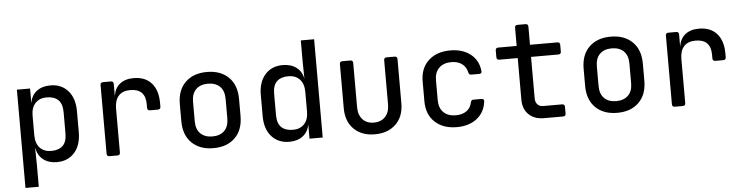

<svg xmlns="http://www.w3.org/2000/svg" viewBox="-51 -985 5502 1421"><g transform="rotate(-5 2700.0 -275.0)"><path d="M88 180V-550H186V-444H187Q195 -498 235 -529Q275 -560 337 -560Q419 -560 468 -504.5Q517 -449 517 -354V-197Q517 -101 468 -45.5Q419 10 337 10Q276 10 236 -21Q196 -52 187 -106H185L187 21V180ZM302 -76Q357 -76 387.5 -104.5Q418 -133 418 -197V-353Q418 -417 387.5 -445.5Q357 -474 302 -474Q249 -474 218 -441Q187 -408 187 -348V-202Q187 -142 218 -109Q249 -76 302 -76Z M728 0Q708 0 708 -20V-530Q708 -550 728 -550H786Q806 -550 806 -530V-444H807Q815 -498 853.5 -529Q892 -560 956 -560Q1041 -560 1088 -507.5Q1135 -455 1135 -360V-332Q1135 -312 1115 -312H1056Q1036 -312 1036 -332V-359Q1036 -474 923 -474Q866 -474 836.5 -441Q807 -408 807 -347V-20Q807 0 787 0Z M1500 8Q1399 8 1339.5 -50Q1280 -108 1280 -212V-338Q1280 -442 1339.5 -500Q1399 -558 1500 -558Q1601 -558 1660.5 -500Q1720 -442 1720 -338V-212Q1720 -108 1660.5 -50Q1601 8 1500 8ZM1500 -79Q1556 -79 1588.5 -110.5Q1621 -142 1621 -203V-347Q1621 -408 1588.5 -439.5Q1556 -471 1500 -471Q1444 -471 1411.5 -439.5Q1379 -408 1379 -347V-203Q1379 -142 1411.5 -110.5Q1444 -79 1500 -79Z M2064 10Q1981 10 1932 -45.5Q1883 -101 1883 -196V-354Q1883 -449 1932 -504.5Q1981 -560 2064 -560Q2125 -560 2165.5 -529Q2206 -498 2215 -444L2213 -572V-730H2312V0H2214V-107Q2205 -52 2165 -21Q2125 10 2064 10ZM2098 -76Q2151 -76 2182 -109Q2213 -142 2213 -202V-348Q2213 -408 2182 -441Q2151 -474 2098 -474Q2043 -474 2012.5 -445.5Q1982 -417 1982 -353V-197Q1982 -133 2012.5 -104.5Q2043 -76 2098 -76Z M2699 10Q2602 10 2544 -47Q2486 -104 2486 -202V-530Q2486 -550 2506 -550H2565Q2585 -550 2585 -530V-202Q2585 -144 2615.5 -110.5Q2646 -77 2699 -77Q2753 -77 2784 -110.5Q2815 -144 2815 -202V-530Q2815 -550 2835 -550H2894Q2914 -550 2914 -530V-202Q2914 -104 2855.5 -47Q2797 10 2699 10Z M3308 10Q3207 10 3146 -46.5Q3085 -103 3085 -202V-349Q3085 -447 3146 -503.5Q3207 -560 3308 -560Q3399 -560 3457.5 -514.5Q3516 -469 3525 -389Q3529 -368 3506 -368H3448Q3430 -368 3427 -387Q3418 -428 3387 -450.5Q3356 -473 3308 -473Q3251 -473 3217.5 -440.5Q3184 -408 3184 -349V-202Q3184 -142 3217.5 -110Q3251 -78 3308 -78Q3356 -78 3387.5 -100Q3419 -122 3427 -163Q3430 -182 3448 -182H3506Q3528 -182 3526 -163Q3517 -83 3458.5 -36.5Q3400 10 3308 10Z M3955 0Q3884 0 3842.5 -41Q3801 -82 3801 -150V-460H3664Q3644 -460 3644 -480V-530Q3644 -550 3664 -550H3801V-685Q3801 -705 3821 -705H3880Q3900 -705 3900 -685V-550H4103Q4123 -550 4123 -530V-480Q4123 -460 4103 -460H3900V-151Q3900 -124 3915.5 -107Q3931 -90 3957 -90H4098Q4118 -90 4118 -70V-20Q4118 0 4098 0Z M4500 8Q4399 8 4339.5 -50Q4280 -108 4280 -212V-338Q4280 -442 4339.5 -500Q4399 -558 4500 -558Q4601 -558 4660.5 -500Q4720 -442 4720 -338V-212Q4720 -108 4660.5 -50Q4601 8 4500 8ZM4500 -79Q4556 -79 4588.5 -110.5Q4621 -142 4621 -203V-347Q4621 -408 4588.5 -439.5Q4556 -471 4500 -471Q4444 -471 4411.5 -439.5Q4379 -408 4379 -347V-203Q4379 -142 4411.5 -110.5Q4444 -79 4500 -79Z M4928 0Q4908 0 4908 -20V-530Q4908 -550 4928 -550H4986Q5006 -550 5006 -530V-444H5007Q5015 -498 5053.5 -529Q5092 -560 5156 -560Q5241 -560 5288 -507.5Q5335 -455 5335 -360V-332Q5335 -312 5315 -312H5256Q5236 -312 5236 -332V-359Q5236 -474 5123 -474Q5066 -474 5036.5 -441Q5007 -408 5007 -347V-20Q5007 0 4987 0Z"/></g></svg>

Font: Pitagon Sans Mono Medium
Style: Regular
Weight: 500
Monospace: yes
Designer: Travis Tran
Foundry: Pitagon
Version: Version 1.001; ttfautohint (v1.8.4.7-5d5b);gftools[0.9.26]